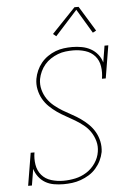

<svg xmlns="http://www.w3.org/2000/svg" viewBox="-63 -1007 726 1061"><g transform="rotate(-5 300.0 -476.5)"><path d="M246 8Q219 8 193 3.5Q167 -1 145.5 -13.5Q124 -26 108.5 -46.5Q93 -67 86 -91L71 0H50L80 -181H101Q95 -147 100.5 -113Q106 -79 126.5 -55Q147 -31 179.5 -21Q212 -11 247 -11Q280 -11 313 -18Q346 -25 375.5 -43.5Q405 -62 425 -91.5Q445 -121 450 -154Q455 -184 447.5 -212Q440 -240 424.5 -263.5Q409 -287 387 -304.5Q365 -322 341 -336.5Q317 -351 292 -364.5Q267 -378 244 -394Q221 -410 201 -429.5Q181 -449 167.5 -473Q154 -497 148 -526Q142 -555 147 -585Q151 -608 161 -630.5Q171 -653 186.5 -672Q202 -691 223 -705.5Q244 -720 266.5 -728.5Q289 -737 312.5 -740Q336 -743 359 -743Q386 -743 412.5 -738Q439 -733 461.5 -720.5Q484 -708 500 -688Q516 -668 523 -643L538 -735H559L529 -554H508Q514 -588 509 -622Q504 -656 483 -680Q462 -704 429.5 -714Q397 -724 363 -724Q342 -724 320.5 -721.5Q299 -719 278 -711Q257 -703 238 -690.5Q219 -678 204.5 -661Q190 -644 180.5 -623.5Q171 -603 167 -582Q162 -552 169.5 -523.5Q177 -495 192.5 -472Q208 -449 230 -431Q252 -413 276 -398.5Q300 -384 324.5 -371Q349 -358 372 -342Q395 -326 415 -306.5Q435 -287 449 -262.5Q463 -238 469 -209.5Q475 -181 471 -151Q466 -126 455 -103.5Q444 -81 427 -61.5Q410 -42 388 -28.5Q366 -15 342 -6.5Q318 2 294 5Q270 8 246 8ZM277 -810 260 -824 391 -961H414L499 -822L480 -812L400 -946Z"/></g></svg>

Font: Iosevka Curly Slab ThExObl
Style: Regular
Weight: 100
Width: 7
Italic angle: -9°
Monospace: yes
Designer: Belleve Invis
Foundry: Belleve Invis
Version: Version 11.1.0; ttfautohint (v1.8.3)